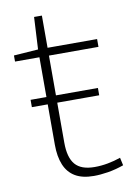

<svg xmlns="http://www.w3.org/2000/svg" viewBox="-79 -715 532 775"><g transform="rotate(-10 187.0 -327.0)"><path d="M148 -307V-143Q148 -82 172.5 -53.5Q197 -25 252 -25Q279 -25 306 -30Q333 -35 359 -44L366 -12Q332 0 300.5 5Q269 10 243 10Q196 10 166.5 -7.5Q137 -25 123 -59Q109 -93 109 -141V-307H44V-337H109V-500H9V-525L109 -532L116 -664H148V-532H351V-500H148V-337H320V-307Z"/></g></svg>

Font: Georama ExtraCondensed Thin ExtraLight
Style: Regular
Weight: 250
Version: Version 1.001